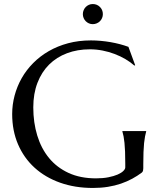

<svg xmlns="http://www.w3.org/2000/svg" viewBox="-20 -911 782 946"><path d="M686 -82Q686 -76.7 684.8 -70.8Q683.6 -64.9 679.2 -61Q657.2 -44.4 631.6 -30.5Q606 -16.6 576.2 -6.3Q546.4 3.9 512 9.5Q477.5 15.1 438 15.1Q349.1 15.1 275.9 -11Q202.6 -37.1 150.1 -85Q97.7 -132.8 68.8 -200Q40 -267.1 40 -349.1Q40 -395.5 52 -440.4Q64 -485.4 86.9 -525.9Q109.9 -566.4 143.6 -600.3Q177.2 -634.3 220.5 -659.2Q263.7 -684.1 315.7 -698Q367.7 -711.9 428.2 -711.9Q451.7 -711.9 476.1 -709.7Q500.5 -707.5 524.4 -703.4Q548.3 -699.2 570.6 -693.4Q592.8 -687.5 612.8 -680.2L646 -589.8L642.1 -587.9Q623 -605 598.1 -619.6Q573.2 -634.3 544.9 -645Q516.6 -655.8 485.6 -661.9Q454.6 -668 422.9 -668Q361.3 -668 310.1 -648.7Q258.8 -629.4 221.9 -592.8Q185.1 -556.2 164.6 -502.9Q144 -449.7 144 -381.8Q144 -307.1 163.6 -243.2Q183.1 -179.2 221.7 -132.3Q260.3 -85.4 318.1 -58.8Q376 -32.2 453.1 -32.2Q487.3 -32.2 514.2 -37.6Q541 -43 559.6 -51Q578.1 -59.1 587.6 -68.6Q597.2 -78.1 597.2 -85.9V-105Q597.2 -139.2 596.2 -164.1Q595.2 -189 593.3 -207.3Q591.3 -225.6 588.9 -238.8Q586.4 -252 583 -263.2V-265.1H700.2V-263.2Q697.3 -252.9 694.6 -239Q691.9 -225.1 689.9 -206.1Q688 -187 687 -161.4Q686 -135.7 686 -102.1ZM388.2 -841.3Q388.2 -851.6 392.1 -860.8Q396 -870.1 402.6 -876.7Q409.2 -883.3 418 -887.2Q426.8 -891.1 437 -891.1Q458 -891.1 472.4 -876.7Q486.8 -862.3 486.8 -841.3Q486.8 -831.1 482.9 -822Q479 -813 472.4 -806.4Q465.8 -799.8 456.5 -795.9Q447.3 -792 437 -792Q426.8 -792 418 -795.9Q409.2 -799.8 402.6 -806.4Q396 -813 392.1 -822Q388.2 -831.1 388.2 -841.3Z"/></svg>

Font: Marcellus
Style: Regular
Weight: 400
Designer: Astigmatic (AOETI)
Foundry: Astigmatic (AOETI)
Version: Version 1.000